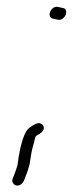

<svg xmlns="http://www.w3.org/2000/svg" viewBox="-20 -480 219 577"><path d="M18 57C16 62 17 66 19 70C26 83 45 79 52 63L58 47C63 36 66 24 69 13C72 -7 75 -29 82 -51C84 -61 86 -68 88 -71C95 -77 103 -78 109 -87C118 -101 103 -115 88 -108C74 -101 64 -95 57 -82C44 -57 36 -14 33 14C31 23 27 33 24 42ZM141 -457C127 -448 124 -427 139 -424L153 -421C158 -420 162 -420 167 -423C180 -431 185 -453 169 -456L155 -459C150 -460 146 -460 141 -457Z"/></svg>

Font: Stray Cat
Style: CnObl
Weight: 400
Version: Version 1.0